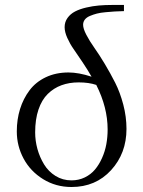

<svg xmlns="http://www.w3.org/2000/svg" viewBox="-20 -749 577 776"><path d="M47.9 -217.8Q47.9 -266.1 61 -308.3Q74.2 -350.6 99.4 -384Q124.5 -417.5 165 -436.8Q205.6 -456.1 256.8 -456.1Q297.9 -456.1 350.1 -439Q335 -465.8 313 -498.5Q291 -531.2 276.9 -551.5Q262.7 -571.8 252 -595.7Q241.2 -619.6 241.2 -639.2Q241.2 -660.2 252.9 -676.5Q264.6 -692.9 283.4 -702.6Q302.2 -712.4 328.4 -718.5Q354.5 -724.6 379.9 -726.8Q405.3 -729 434.1 -729H481V-704.1Q458.5 -703.6 443.6 -702.6Q428.7 -701.7 407.2 -699.7Q385.7 -697.8 371.6 -694.1Q357.4 -690.4 343.5 -684.6Q329.6 -678.7 322.8 -669.7Q315.9 -660.6 315.9 -648.9Q315.9 -633.3 328.9 -608.4Q341.8 -583.5 361.3 -555.9Q380.9 -528.3 403.6 -490.5Q426.3 -452.6 445.8 -414.1Q465.3 -375.5 478.3 -326.2Q491.2 -276.9 491.2 -228Q491.2 -129.4 429 -61.3Q366.7 6.8 269 6.8Q205.6 6.8 154.3 -24.9Q103 -56.6 75.4 -107.9Q47.9 -159.2 47.9 -217.8ZM122.1 -213.9Q122.1 -180.2 131.3 -146.7Q140.6 -113.3 158.2 -84.5Q175.8 -55.7 204.6 -37.8Q233.4 -20 269 -20Q298.3 -20 322.8 -32Q347.2 -43.9 363.8 -63.7Q380.4 -83.5 392.3 -110.1Q404.3 -136.7 409.7 -166Q415 -195.3 415 -226.1Q415 -314.9 369.1 -405.8Q339.4 -416 297.9 -416Q259.8 -416 228.5 -404.5Q197.3 -393.1 173.1 -369.4Q148.9 -345.7 135.5 -306.2Q122.1 -266.6 122.1 -213.9Z"/></svg>

Font: Dehuti Alt
Style: Book
Weight: 400
Version: Version 1.2